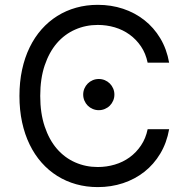

<svg xmlns="http://www.w3.org/2000/svg" viewBox="-20 -757 767 787"><path d="M585.2 -500Q577.4 -538 557.9 -566.8Q538.4 -595.5 511.2 -615.2Q484 -634.9 450.5 -644.9Q416.9 -654.8 380.7 -654.8Q331.3 -654.8 288.2 -635.8Q245 -616.8 213.2 -580.1Q181.5 -543.3 163.2 -489Q144.9 -434.7 144.9 -363.6Q144.9 -293 163.2 -238.5Q181.5 -183.9 213.2 -147.2Q245 -110.4 288.2 -91.4Q331.3 -72.4 380.7 -72.4Q416.9 -72.4 450.5 -82.4Q484 -92.3 511.2 -112Q538.4 -131.7 557.9 -160.7Q577.4 -189.6 585.2 -227.3H673.3Q663.4 -171.5 636.9 -127.3Q610.4 -83.1 571.7 -52.7Q533 -22.4 484.4 -6.2Q435.7 9.9 380.7 9.9Q334.2 9.9 292.3 -1.8Q250.4 -13.5 214.7 -35.9Q179 -58.2 150.4 -90.6Q121.8 -122.9 101.6 -164.4Q81.3 -206 70.5 -256Q59.7 -306.1 59.7 -363.6Q59.7 -421.2 70.5 -471.2Q81.3 -521.3 101.6 -562.9Q121.8 -604.4 150.4 -636.7Q179 -669 214.7 -691.4Q250.4 -713.8 292.3 -725.5Q334.2 -737.2 380.7 -737.2Q435.7 -737.2 484.4 -721.1Q533 -704.9 571.7 -674.5Q610.4 -644.2 636.9 -600.1Q663.4 -556.1 673.3 -500ZM384.9 -305.4Q371.8 -305.4 360.1 -310.4Q348.4 -315.3 339.7 -324Q331 -332.7 326 -344.5Q321 -356.2 321 -369.3Q321 -382.5 326 -394.2Q331 -405.9 339.7 -414.6Q348.4 -423.3 360.1 -428.3Q371.8 -433.2 384.9 -433.2Q398.1 -433.2 409.8 -428.3Q421.5 -423.3 430.2 -414.6Q438.9 -405.9 443.9 -394.2Q448.9 -382.5 448.9 -369.3Q448.9 -356.2 443.9 -344.5Q438.9 -332.7 430.2 -324Q421.5 -315.3 409.8 -310.4Q398.1 -305.4 384.9 -305.4Z"/></svg>

Font: Interop
Style: Regular
Weight: 400
Designer: Rasmus Andersson, Google, Jang Haemin
Foundry: jhaemin
Version: Version 1.008